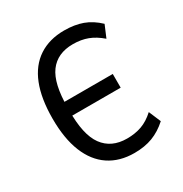

<svg xmlns="http://www.w3.org/2000/svg" viewBox="-168 -844 938 982"><g transform="rotate(-30 301.5 -352.5)"><path d="M346 9Q259 9 197 -32.5Q135 -74 102.5 -154.5Q70 -235 70 -352Q70 -471 102 -551.5Q134 -632 196.5 -673Q259 -714 346 -714Q407 -714 454 -697Q501 -680 543 -640L513 -569Q475 -602 436.5 -616.5Q398 -631 350 -631Q258 -631 211.5 -568Q165 -505 165 -364L144 -397H451V-316H144L165 -348Q163 -204 210.5 -139Q258 -74 350 -74Q398 -74 437 -88Q476 -102 513 -136L543 -65Q501 -27 454 -9Q407 9 346 9Z"/></g></svg>

Font: Nunito Sans 7pt Condensed Medium
Style: Regular
Weight: 500
Width: 3
Designer: Vernon Adams
Foundry: Vernon Adams
Version: Version 3.101;gftools[0.9.27]